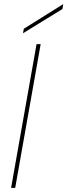

<svg xmlns="http://www.w3.org/2000/svg" viewBox="-20 -915 328 935"><path d="M34 0 158 -700H178L54 0ZM92 -753 96 -775 288 -895 284 -871Z"/></svg>

Font: DM Sans 24pt Thin
Style: Italic
Weight: 250
Italic angle: -10°
Designer: Colophon Foundry, Jonny Pinhorn
Foundry: Colophon Foundry
Version: Version 4.004;gftools[0.9.30]